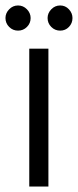

<svg xmlns="http://www.w3.org/2000/svg" viewBox="-36 -682 285 702"><path d="M71 0V-504H141V0ZM30 -570Q11 -570 -2.5 -583.5Q-16 -597 -16 -616Q-16 -634 -2.5 -648Q11 -662 30 -662Q49 -662 62.5 -648Q76 -634 76 -616Q76 -597 62.5 -583.5Q49 -570 30 -570ZM184 -570Q165 -570 151.5 -583.5Q138 -597 138 -616Q138 -634 151.5 -648Q165 -662 184 -662Q203 -662 216 -648Q229 -634 229 -616Q229 -597 216 -583.5Q203 -570 184 -570Z"/></svg>

Font: DM Sans Light
Style: Regular
Weight: 300
Designer: Colophon Foundry, Jonny Pinhorn
Foundry: Colophon Foundry
Version: Version 4.004; ttfautohint (v1.8.4.7-5d5b)